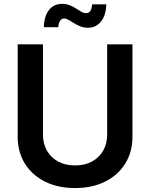

<svg xmlns="http://www.w3.org/2000/svg" viewBox="-20 -955 770 986"><path d="M365.2 10.7Q276.9 10.7 210.4 -22.7Q144 -56.2 107.4 -115.5Q70.8 -174.8 70.8 -252.4V-727.5H200.7V-263.2Q200.7 -217.3 220.9 -181.6Q241.2 -146 278.1 -125.7Q314.9 -105.5 365.7 -105.5Q416 -105.5 452.9 -125.7Q489.7 -146 510 -181.6Q530.3 -217.3 530.3 -263.2V-727.5H660.2V-252.4Q660.2 -174.8 623.5 -115.5Q586.9 -56.2 520.5 -22.7Q454.1 10.7 365.2 10.7ZM432.1 -812.5Q410.6 -812.5 392.8 -819.6Q375 -826.7 360.1 -836.2Q345.2 -845.7 332.5 -852.8Q319.8 -859.9 309.1 -859.9Q294.9 -859.9 287.6 -846.9Q280.3 -834 279.3 -815.4H205.1Q206.5 -871.1 231.2 -903.1Q255.9 -935.1 299.3 -935.1Q321.3 -935.1 338.6 -928Q356 -920.9 370.1 -911.6Q384.3 -902.3 397 -895Q409.7 -887.7 421.9 -887.7Q437 -887.7 444.1 -898.9Q451.2 -910.2 453.1 -932.6H525.9Q524.4 -876.5 498.8 -844.5Q473.1 -812.5 432.1 -812.5Z"/></svg>

Font: Inter 17pt SemiBold
Style: Regular
Weight: 600
Version: Version 4.001;git-66647c0bb